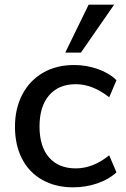

<svg xmlns="http://www.w3.org/2000/svg" viewBox="-20 -794 539 821"><path d="M44 -252Q44 -330 75.5 -390Q107 -450 164 -483Q221 -516 297 -516Q350 -516 399 -498.5Q448 -481 478 -451L447 -378Q376 -434 304 -434Q231 -434 190 -386.5Q149 -339 149 -253Q149 -167 190 -120.5Q231 -74 304 -74Q378 -74 447 -130L478 -57Q446 -27 396.5 -10Q347 7 293 7Q217 7 160.5 -25Q104 -57 74 -115.5Q44 -174 44 -252ZM326 -569H259L359 -774H468Z"/></svg>

Font: Muli SemiBold
Style: Regular
Weight: 600
Designer: Vernon Adams
Foundry: Vernon Adams
Version: Version 2.000